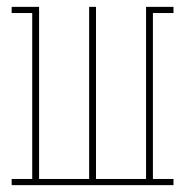

<svg xmlns="http://www.w3.org/2000/svg" viewBox="-20 -540 540 560"><path d="M14 0V-18H74V-502H14V-520H94V-18H240V-520H260V-18H406V-520H486V-502H426V-18H486V0Z"/></svg>

Font: Iosevka Curly Slab Thin
Style: Regular
Weight: 100
Monospace: yes
Designer: Belleve Invis
Foundry: Belleve Invis
Version: Version 22.1.2; ttfautohint (v1.8.4)